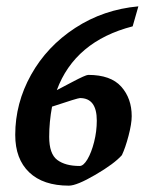

<svg xmlns="http://www.w3.org/2000/svg" viewBox="-20 -576 475 605"><path d="M159 -292Q165 -295 207.5 -317.5Q250 -340 258 -340Q329 -340 362 -303Q395 -266 395 -210Q395 -186 385 -148Q375 -110 364 -87Q340 -60 281 -25.5Q222 9 197 9Q116 9 72 -33Q28 -75 28 -151Q28 -251 78 -340.5Q128 -430 217 -488Q306 -546 416 -556L398 -493Q216 -446 159 -292ZM144 -240Q135 -192 135 -145Q135 -91 160.5 -72Q186 -53 231 -53Q243 -53 255.5 -74Q268 -95 276.5 -128.5Q285 -162 285 -196Q285 -267 232 -267Q225 -267 144 -240Z"/></svg>

Font: Grenze Medium
Style: Italic
Weight: 500
Italic angle: -10°
Designer: Renata Polastri
Foundry: Omnibus-Type
Version: Version 1.002; ttfautohint (v1.8)